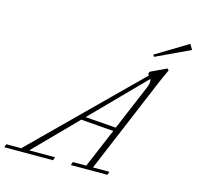

<svg xmlns="http://www.w3.org/2000/svg" viewBox="-184 -972 1131 1098"><g transform="rotate(15 382.0 -423.0)"><path d="M627.9 -720.7 620.6 -731.9 809.6 -846.2 828.1 -814.9ZM-65.4 0 -58.1 -19.5H29.8L628.4 -611.3Q623.5 -615.2 621.1 -616.7L625.5 -631.8L719.7 -676.3L729 -667.5Q703.1 -612.3 688 -575.7L454.6 -19.5H551.8L544.9 0H328.6L335.4 -19.5H415L512.7 -251L319.3 -266.1L77.1 -19.5H230.5L223.1 0ZM634.8 -541.5Q648.4 -573.7 641.1 -593.8L339.4 -286.6L521.5 -272.9Z"/></g></svg>

Font: Elstob ExtraLight
Style: Italic
Weight: 200
Italic angle: -20°
Designer: Peter S. Baker
Version: Version 1.015